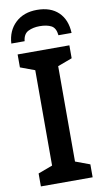

<svg xmlns="http://www.w3.org/2000/svg" viewBox="-101 -976 551 1023"><g transform="rotate(-10 174.0 -465.0)"><path d="M314 0H34V-70L112 -99V-615L34 -644V-714H314V-644L236 -615V-99L314 -70ZM176 -930Q250 -930 292 -889.5Q334 -849 337 -777H266Q262 -817 238 -829.5Q214 -842 175 -842Q140 -842 113.5 -829Q87 -816 83 -777H11Q15 -846 59.5 -888Q104 -930 176 -930Z"/></g></svg>

Font: Noto Sans SemiCondensed SemiBold
Style: Regular
Weight: 600
Width: 4
Designer: Monotype Design Team
Foundry: Monotype Imaging Inc.
Version: Version 2.013; ttfautohint (v1.8.4.7-5d5b)